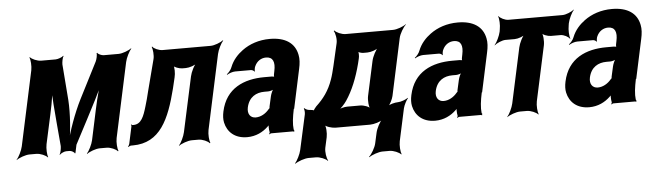

<svg xmlns="http://www.w3.org/2000/svg" viewBox="-47 -733 3739 1097"><g transform="rotate(-5 1822.5 -184.5)"><path d="M347 -290 331 -496C331 -508 335 -535 342 -543L340 -545C333 -537 308 -528 295 -528H212C190 -528 158 -542 149 -554L147 -552C153 -539 156 -502 151 -478L59 -50C54 -26 35 11 23 24V26C38 14 76 0 99 0H138C161 0 193 14 202 26L204 24C198 11 196 -26 201 -50L225 -160C240 -229 261 -320 262 -371L258 -370C255 -319 264 -235 269 -170L281 -32C281 -20 277 7 270 15L272 17C278 9 299 0 309 0H329C339 0 356 9 358 17L361 15C363 7 368 -20 371 -32L445 -173C479 -240 526 -325 545 -378L541 -379C520 -326 501 -233 486 -162L462 -50C457 -26 438 11 426 24L427 26C442 14 479 0 502 0H541C564 0 595 14 604 26L607 24C601 11 598 -26 603 -50L695 -478C700 -502 719 -539 731 -552L730 -554C715 -542 678 -528 656 -528H571C559 -528 538 -537 535 -545L531 -543C534 -535 528 -508 522 -496L417 -290C378 -213 340 -106 327 -44H331C344 -106 352 -213 347 -290Z M1184 -528H908C888 -528 858 -541 851 -553L848 -551C854 -539 858 -502 852 -480L806 -303C798 -269 790 -240 783 -217C766 -159 750 -116 705 -116H700C697 -116 694 -119 693 -121L691 -118C693 -116 694 -112 693 -109L672 -11C671 -6 667 1 664 4L665 7C669 4 677 0 682 0H692C849 0 905 -133 948 -303L963 -366C969 -388 969 -427 961 -439L957 -436C964 -425 994 -414 1012 -414H1032C1052 -414 1086 -425 1099 -438L1097 -440C1081 -428 1062 -388 1057 -364L989 -50C984 -26 966 11 954 24V26C969 14 1007 0 1030 0H1068C1091 0 1122 14 1131 26L1134 24C1128 11 1125 -26 1130 -50L1222 -478C1227 -502 1246 -539 1258 -552L1257 -554C1242 -542 1206 -528 1184 -528Z M1628 -128 1676 -352C1683 -383 1685 -410 1680 -433C1667 -501 1613 -538 1524 -538C1461 -538 1407 -519 1365 -488C1336 -467 1307 -436 1292 -397C1287 -382 1272 -365 1262 -358L1264 -355C1274 -362 1296 -370 1311 -370H1401C1409 -370 1419 -364 1421 -359L1423 -361C1422 -366 1424 -383 1428 -390C1441 -419 1466 -434 1493 -434C1533 -434 1545 -404 1534 -353L1531 -338C1529 -331 1529 -318 1532 -314L1536 -317C1534 -321 1522 -323 1516 -323H1474C1357 -323 1252 -279 1224 -148C1219 -125 1218 -104 1222 -85C1234 -30 1276 10 1347 10C1397 10 1438 -11 1468 -40C1472 -44 1478 -50 1480 -54L1476 -55C1474 -51 1474 -43 1474 -37C1474 -26 1475 -16 1477 -7C1478 -5 1474 1 1473 3L1476 5C1477 3 1482 0 1485 0H1612C1614 0 1614 2 1615 3L1618 1C1617 0 1617 -2 1617 -4C1617 -5 1620 -7 1618 -7L1615 -10C1611 -43 1616 -80 1626 -128ZM1365 -159C1378 -218 1420 -240 1467 -240H1489C1500 -240 1520 -246 1527 -253L1524 -256C1515 -249 1505 -225 1502 -211L1491 -162C1490 -159 1487 -145 1489 -143L1493 -146C1491 -148 1485 -141 1482 -138C1463 -115 1435 -98 1405 -98C1375 -98 1357 -122 1365 -159Z M1717 -114H1715C1704 -114 1691 -121 1686 -127L1683 -124C1687 -118 1688 -102 1686 -91L1642 109C1637 133 1618 170 1606 183L1608 185C1624 173 1663 159 1686 159H1728C1751 159 1784 173 1794 185L1796 183C1787 170 1781 133 1786 109L1799 50C1804 26 1802 -14 1792 -26L1789 -24C1797 -11 1833 0 1855 0H2052C2074 0 2113 -11 2127 -24L2126 -26C2110 -14 2090 26 2085 50L2072 109C2067 133 2045 170 2030 183L2032 185C2048 173 2087 159 2110 159H2150C2173 159 2205 173 2215 185L2217 183C2211 170 2208 133 2213 109L2253 -76C2257 -94 2272 -122 2281 -132L2280 -134C2268 -125 2239 -114 2222 -114C2205 -114 2173 -106 2162 -96L2163 -94C2175 -103 2190 -134 2194 -152L2264 -478C2269 -502 2291 -539 2306 -552L2305 -554C2290 -542 2253 -528 2230 -528H1958C1936 -528 1904 -542 1896 -554L1892 -551C1901 -539 1908 -502 1902 -479L1873 -353C1866 -324 1860 -299 1852 -277C1830 -213 1797 -170 1755 -131C1750 -126 1737 -109 1738 -105L1742 -107C1741 -111 1723 -114 1717 -114ZM2014 -353 2021 -382C2025 -396 2024 -421 2019 -428L2015 -425C2019 -418 2038 -412 2050 -412H2073C2093 -412 2127 -423 2140 -436L2139 -438C2123 -426 2103 -386 2098 -362L2055 -164C2050 -140 2053 -100 2063 -88L2065 -90C2057 -103 2026 -114 2005 -114H1931C1914 -114 1889 -107 1876 -99L1878 -96C1892 -104 1916 -130 1928 -148C1965 -203 1993 -272 2014 -353Z M2706 -128 2754 -352C2761 -383 2763 -410 2758 -433C2745 -501 2691 -538 2602 -538C2539 -538 2485 -519 2443 -488C2414 -467 2385 -436 2370 -397C2365 -382 2350 -365 2340 -358L2342 -355C2352 -362 2374 -370 2389 -370H2479C2487 -370 2497 -364 2499 -359L2501 -361C2500 -366 2502 -383 2506 -390C2519 -419 2544 -434 2571 -434C2611 -434 2623 -404 2612 -353L2609 -338C2607 -331 2607 -318 2610 -314L2614 -317C2612 -321 2600 -323 2594 -323H2552C2435 -323 2330 -279 2302 -148C2297 -125 2296 -104 2300 -85C2312 -30 2354 10 2425 10C2475 10 2516 -11 2546 -40C2550 -44 2556 -50 2558 -54L2554 -55C2552 -51 2552 -43 2552 -37C2552 -26 2553 -16 2555 -7C2556 -5 2552 1 2551 3L2554 5C2555 3 2560 0 2563 0H2690C2692 0 2692 2 2693 3L2696 1C2695 0 2695 -2 2695 -4C2695 -5 2698 -7 2696 -7L2693 -10C2689 -43 2694 -80 2704 -128ZM2443 -159C2456 -218 2498 -240 2545 -240H2567C2578 -240 2598 -246 2605 -253L2602 -256C2593 -249 2583 -225 2580 -211L2569 -162C2568 -159 2565 -145 2567 -143L2571 -146C2569 -148 2563 -141 2560 -138C2541 -115 2513 -98 2483 -98C2453 -98 2435 -122 2443 -159Z M3232 -465 3234 -478C3239 -502 3257 -539 3269 -552V-554C3255 -542 3222 -528 3202 -528H2892C2872 -528 2845 -542 2837 -554L2835 -552C2841 -539 2843 -502 2838 -478L2836 -465C2831 -441 2813 -404 2801 -391V-389C2814 -401 2846 -415 2865 -415H2918C2937 -415 2970 -426 2982 -439L2980 -441C2964 -429 2945 -389 2940 -365L2872 -50C2867 -26 2849 11 2837 24V26C2852 14 2890 0 2913 0H2951C2974 0 3006 14 3015 26L3017 24C3011 11 3008 -26 3013 -50L3081 -365C3086 -389 3083 -429 3073 -441L3071 -439C3077 -426 3107 -415 3126 -415H3181C3200 -415 3226 -401 3233 -389L3235 -391C3229 -404 3227 -441 3232 -465Z M3590 -128 3638 -352C3645 -383 3647 -410 3642 -433C3629 -501 3575 -538 3486 -538C3423 -538 3369 -519 3327 -488C3298 -467 3269 -436 3254 -397C3249 -382 3234 -365 3224 -358L3226 -355C3236 -362 3258 -370 3273 -370H3363C3371 -370 3381 -364 3383 -359L3385 -361C3384 -366 3386 -383 3390 -390C3403 -419 3428 -434 3455 -434C3495 -434 3507 -404 3496 -353L3493 -338C3491 -331 3491 -318 3494 -314L3498 -317C3496 -321 3484 -323 3478 -323H3436C3319 -323 3214 -279 3186 -148C3181 -125 3180 -104 3184 -85C3196 -30 3238 10 3309 10C3359 10 3400 -11 3430 -40C3434 -44 3440 -50 3442 -54L3438 -55C3436 -51 3436 -43 3436 -37C3436 -26 3437 -16 3439 -7C3440 -5 3436 1 3435 3L3438 5C3439 3 3444 0 3447 0H3574C3576 0 3576 2 3577 3L3580 1C3579 0 3579 -2 3579 -4C3579 -5 3582 -7 3580 -7L3577 -10C3573 -43 3578 -80 3588 -128ZM3327 -159C3340 -218 3382 -240 3429 -240H3451C3462 -240 3482 -246 3489 -253L3486 -256C3477 -249 3467 -225 3464 -211L3453 -162C3452 -159 3449 -145 3451 -143L3455 -146C3453 -148 3447 -141 3444 -138C3425 -115 3397 -98 3367 -98C3337 -98 3319 -122 3327 -159Z"/></g></svg>

Font: Asimov
Style: EdgeExtremeIt
Weight: 500
Designer: Google
Version: Version 2.000980: 2014